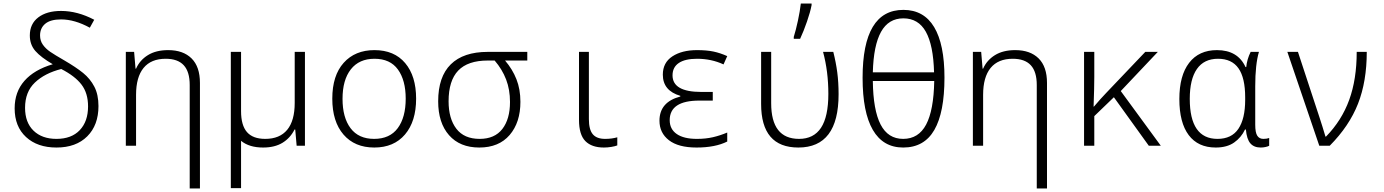

<svg xmlns="http://www.w3.org/2000/svg" viewBox="-20 -826 7840 1088"><path d="M63 -212Q63 -305 118.5 -368Q174 -431 279 -462Q212 -501 180.5 -537Q149 -573 149 -625Q149 -691 197 -727.5Q245 -764 326 -764Q419 -764 514 -714L489 -669Q403 -716 326 -716Q266 -716 236.5 -691.5Q207 -667 207 -625Q207 -595 223 -572.5Q239 -550 264.5 -532.5Q290 -515 344 -484Q411 -445 451 -412.5Q491 -380 514.5 -335Q538 -290 538 -225Q538 -117 474.5 -53.5Q411 10 300 10Q192 10 127.5 -49.5Q63 -109 63 -212ZM479 -223Q479 -298 442 -346.5Q405 -395 327 -435Q233 -411 177.5 -358Q122 -305 122 -215Q122 -132 170 -85.5Q218 -39 300 -39Q385 -39 432 -88.5Q479 -138 479 -223Z M1113 -356V0V242H1055V-111V-344Q1055 -420 1021 -456.5Q987 -493 919 -493Q836 -493 793.5 -441Q751 -389 751 -289V0H693V-532H740L748 -437H751Q772 -485 818 -513.5Q864 -542 933 -542Q1018 -542 1065.5 -495Q1113 -448 1113 -356Z M1708 -532V0H1661L1653 -92H1649Q1625 -44 1581 -17Q1537 10 1471 10Q1392 10 1346 -28V240H1288V-268V-532H1346V-196Q1346 -116 1379.5 -77.5Q1413 -39 1483 -39Q1565 -39 1607.5 -90.5Q1650 -142 1650 -243V-532Z M1863 -267Q1863 -398 1927.5 -470Q1992 -542 2102 -542Q2214 -542 2276 -468.5Q2338 -395 2338 -267Q2338 -138 2275 -64Q2212 10 2101 10Q1990 10 1926.5 -63.5Q1863 -137 1863 -267ZM2279 -267Q2279 -371 2235 -432Q2191 -493 2102 -493Q2015 -493 1968 -433Q1921 -373 1921 -266Q1921 -160 1966.5 -99.5Q2012 -39 2100 -39Q2189 -39 2234 -100Q2279 -161 2279 -267Z M2463 -252Q2463 -391 2534.5 -461.5Q2606 -532 2744 -532H2968V-483H2842Q2884 -434 2906.5 -377Q2929 -320 2929 -249Q2929 -132 2868 -61Q2807 10 2696 10Q2586 10 2524.5 -60Q2463 -130 2463 -252ZM2870 -248Q2870 -318 2848 -375.5Q2826 -433 2783 -483H2744Q2631 -483 2576.5 -426Q2522 -369 2522 -252Q2522 -154 2566 -96.5Q2610 -39 2698 -39Q2783 -39 2826.5 -95Q2870 -151 2870 -248Z M3261 -147V-532H3317V-151Q3317 -92 3339 -65.5Q3361 -39 3409 -39Q3447 -39 3478 -48V-2Q3465 3 3444 6.5Q3423 10 3402 10Q3333 10 3297 -26.5Q3261 -63 3261 -147Z M3717 -142Q3717 -248 3835 -279V-283Q3736 -312 3736 -403Q3736 -471 3790 -506.5Q3844 -542 3930 -542Q3984 -542 4022.5 -534Q4061 -526 4101 -508L4080 -461Q4011 -493 3930 -493Q3862 -493 3826.5 -469Q3791 -445 3791 -399Q3791 -305 3954 -305H4019V-256H3943Q3775 -256 3775 -145Q3775 -94 3815 -66.5Q3855 -39 3929 -39Q3979 -39 4020 -48.5Q4061 -58 4101 -75V-24Q4033 10 3927 10Q3824 10 3770.5 -31.5Q3717 -73 3717 -142Z M4293 -237V-532H4350V-241Q4350 -39 4508 -39Q4591 -39 4632.5 -102Q4674 -165 4674 -294Q4674 -421 4644 -532H4702Q4717 -473 4724.5 -416Q4732 -359 4732 -292Q4732 10 4504 10Q4293 10 4293 -237ZM4478 -617Q4490 -655 4501.5 -708.5Q4513 -762 4518 -806H4579V-797Q4572 -759 4553 -704Q4534 -649 4514 -606H4478Z M4868 -385Q4868 -770 5099 -770Q5215 -770 5273.5 -672.5Q5332 -575 5332 -386Q5332 -189 5274.5 -89.5Q5217 10 5098 10Q4984 10 4926 -90Q4868 -190 4868 -385ZM5273 -416Q5269 -570 5226.5 -646Q5184 -722 5099 -722Q5015 -722 4972.5 -645.5Q4930 -569 4926 -416ZM5274 -367H4926Q4928 -202 4970 -120.5Q5012 -39 5098 -39Q5185 -39 5228 -120Q5271 -201 5274 -367Z M5913 -356V0V242H5855V-111V-344Q5855 -420 5821 -456.5Q5787 -493 5719 -493Q5636 -493 5593.5 -441Q5551 -389 5551 -289V0H5493V-532H5540L5548 -437H5551Q5572 -485 5618 -513.5Q5664 -542 5733 -542Q5818 -542 5865.5 -495Q5913 -448 5913 -356Z M6123 -532H6181V-390Q6181 -334 6177 -222H6179Q6218 -268 6249 -300L6470 -532H6541L6331 -310L6558 0H6490L6292 -275L6181 -168V0H6123Z M6663 -265Q6663 -398 6718.5 -470Q6774 -542 6876 -542Q6994 -542 7038 -446H7042Q7046 -489 7067 -532H7114Q7093 -461 7093 -337V-119Q7093 -75 7104.5 -57Q7116 -39 7139 -39Q7159 -39 7172 -44V0Q7165 4 7151.5 7Q7138 10 7124 10Q7086 10 7065.5 -13.5Q7045 -37 7040 -92H7035Q7014 -47 6973.5 -18.5Q6933 10 6869 10Q6769 10 6716 -60.5Q6663 -131 6663 -265ZM7036 -260V-274Q7036 -385 6998 -439Q6960 -493 6882 -493Q6803 -493 6762.5 -435Q6722 -377 6722 -266Q6722 -39 6879 -39Q6959 -39 6997.5 -96Q7036 -153 7036 -260Z M7275 -532H7335L7458 -158L7474 -108Q7481 -87 7491 -52H7494Q7583 -143 7625.5 -260Q7668 -377 7668 -532H7725Q7725 -365 7675.5 -238.5Q7626 -112 7515 0H7456Z"/></svg>

Font: Noto Sans Mono UI Light
Style: Regular
Weight: 300
Monospace: yes
Designer: Monotype Design team
Foundry: Monotype Imaging Inc.
Version: Version 1.000